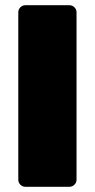

<svg xmlns="http://www.w3.org/2000/svg" viewBox="-20 -591 363 735"><path d="M273 -544V97Q273 108 265 116Q257 124 246 124H77Q66 124 58 116Q50 108 50 97V-544Q50 -555 58 -563Q66 -571 77 -571H246Q257 -571 265 -563Q273 -555 273 -544Z"/></svg>

Font: Rubik One
Style: Regular
Weight: 400
Designer: Hubert and Fischer with Elvire Volk Leonovitch
Foundry: Hubert and Fischer with Elvire Volk Leonovitch
Version: Version 1.001